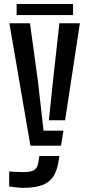

<svg xmlns="http://www.w3.org/2000/svg" viewBox="-20 -714 430 941"><path d="M129 0 26 -600H127L166 -315.5L193.5 -73.5H291L279 0ZM95.5 206.5Q80 206.5 60.8 204.5Q41.5 202.5 25 200V126.5Q38.5 127.5 58.2 128.5Q78 129.5 94 129.5Q131 129.5 147.2 119.5Q163.5 109.5 168 82L173 50.5H271L266 81.5Q259 124 240.8 151.8Q222.5 179.5 187.5 193Q152.5 206.5 95.5 206.5ZM219.5 -124.5 239.5 -315.5 271 -600H371.5L299 -124.5ZM61.5 -694.5H338V-640H61.5Z"/></svg>

Font: Big Shoulders Stencil Text Thin SemiBold
Style: Regular
Weight: 600
Version: Version 2.001